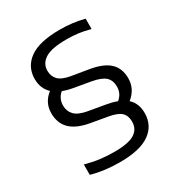

<svg xmlns="http://www.w3.org/2000/svg" viewBox="-178 -871 940 1004"><g transform="rotate(-30 292.5 -369.0)"><path d="M496 -149.5Q496 -74.5 436.8 -32.5Q377.5 9.5 257 9.5Q162 9.5 85.5 -12.5V-75Q131 -62.5 172 -57.2Q213 -52 258.5 -52Q343.5 -52 380 -75.2Q416.5 -98.5 416.5 -143Q416.5 -179.5 395.5 -199.2Q374.5 -219 322 -228L221.5 -245.5Q145.5 -259 108.8 -295.2Q72 -331.5 72 -391.5Q72 -455.5 124.5 -496.5Q86.5 -532.5 86.5 -590Q86.5 -663 145.5 -705.8Q204.5 -748.5 329.5 -748.5Q406 -748.5 475 -730.5V-668Q437 -678.5 404 -682.8Q371 -687 334.5 -687Q243 -687 204.2 -662.2Q165.5 -637.5 165.5 -594.5Q165.5 -561 186 -539.5Q206.5 -518 257 -509L360 -492Q438.5 -479 475.5 -444.5Q512.5 -410 512.5 -349.5Q512.5 -284.5 458.5 -242Q496 -208 496 -149.5ZM343 -288.5Q379 -282.5 406 -272Q439.5 -299 439.5 -341.5Q439.5 -379 417 -400Q394.5 -421 339 -431L238.5 -448.5Q203.5 -454.5 177.5 -465Q145.5 -437.5 145.5 -396Q145.5 -361.5 167.2 -338.5Q189 -315.5 242 -306Z"/></g></svg>

Font: Encode Sans Expanded
Style: Regular
Weight: 400
Width: 7
Designer: Multiple Designers
Foundry: Impallari Type
Version: Version 2.000